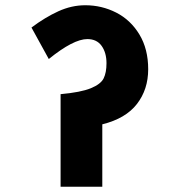

<svg xmlns="http://www.w3.org/2000/svg" viewBox="-20 -712 673 732"><path d="M370 -238V0H211V-353Q288 -360 326 -375.5Q364 -391 375 -413Q386 -435 386 -471Q386 -511 367.5 -537Q349 -563 313 -563Q260 -563 166 -487L100 -607Q152 -646 202.5 -669Q253 -692 305 -692Q368 -692 423 -664Q478 -636 511.5 -580.5Q545 -525 545 -448Q545 -371 502 -315.5Q459 -260 370 -238Z"/></svg>

Font: Martel Sans Black
Style: Regular
Weight: 900
Designer: Dan Reynolds and Mathieu Réguer
Foundry: Dan Reynolds and Mathieu Réguer
Version: Version 1.002; ttfautohint (v1.1) -l 5 -r 5 -G 72 -x 0 -D la